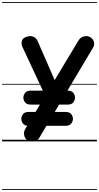

<svg xmlns="http://www.w3.org/2000/svg" viewBox="-25 -1349 944 1832"><path d="M227.5 -997.5Q264 -1011 292.8 -998.8Q321.5 -986.5 333 -960L540 -485L449 -344.5L188.5 -902.5Q176 -930 183.8 -958.2Q191.5 -986.5 227.5 -997.5ZM231.5 -14.5Q210 -33 205 -62Q200 -91 214.5 -115.5L724.5 -963.5Q743 -994 776 -1001.5Q809 -1009 833.5 -996Q863 -979 871 -950Q879 -921 862.5 -893.5L350 -34Q339 -16 316.8 -7.2Q294.5 1.5 271 -0.2Q247.5 -2 231.5 -14.5ZM250 -148.5Q210 -148.5 194.2 -170Q178.5 -191.5 178.5 -214.5Q178.5 -238 194.2 -259.5Q210 -281 250 -281H599.5Q639.5 -281 655.2 -259.5Q671 -238 671 -214.5Q671 -193 655.2 -170.8Q639.5 -148.5 599.5 -148.5ZM269.5 -351Q230.5 -351 214.2 -372.5Q198 -394 198 -417.5Q198 -441 214.2 -462.5Q230.5 -484 269.5 -484H620.5Q659.5 -484 675 -462.5Q690.5 -441 690.5 -417.5Q690.5 -395 675 -373Q659.5 -351 620.5 -351ZM227.5 -997.5Q264 -1011 292.8 -998.8Q321.5 -986.5 333 -960L540 -485L449 -344.5L188.5 -902.5Q176 -930 183.8 -958.2Q191.5 -986.5 227.5 -997.5ZM231.5 -14.5Q210 -33 205 -62Q200 -91 214.5 -115.5L724.5 -963.5Q743 -994 776 -1001.5Q809 -1009 833.5 -996Q863 -979 871 -950Q879 -921 862.5 -893.5L350 -34Q339 -16 316.8 -7.2Q294.5 1.5 271 -0.2Q247.5 -2 231.5 -14.5ZM250 -148.5Q210 -148.5 194.2 -170Q178.5 -191.5 178.5 -214.5Q178.5 -238 194.2 -259.5Q210 -281 250 -281H599.5Q639.5 -281 655.2 -259.5Q671 -238 671 -214.5Q671 -193 655.2 -170.8Q639.5 -148.5 599.5 -148.5ZM269.5 -351Q230.5 -351 214.2 -372.5Q198 -394 198 -417.5Q198 -441 214.2 -462.5Q230.5 -484 269.5 -484H620.5Q659.5 -484 675 -462.5Q690.5 -441 690.5 -417.5Q690.5 -395 675 -373Q659.5 -351 620.5 -351ZM-5 455H899.5V463H-5ZM-5 -16H899.5V0H-5ZM-5 -549H899.5V-541H-5ZM-5 -1329H899.5V-1321H-5Z"/></svg>

Font: Edu SA Dotted Guide
Style: Regular
Weight: 400
Designer: Tina and Corey Anderson, Eben Sorkin, Mirko Velimirovic
Foundry: Google for Education
Version: Version 2.000